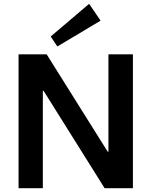

<svg xmlns="http://www.w3.org/2000/svg" viewBox="-20 -984 791 1004"><path d="M675 -700V0H527L208 -509H204V0H77V-700H224L543 -191H547V-700ZM506 -876 280 -741 245 -793 446 -964Z"/></svg>

Font: Pathway Extreme 12pt SemiBold
Style: Regular
Weight: 600
Version: Version 1.001;gftools[0.9.26]